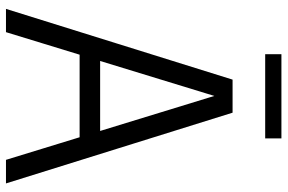

<svg xmlns="http://www.w3.org/2000/svg" viewBox="-176 -764 940 627"><g transform="rotate(90 293.5 -450.0)"><path d="M8.5 0 239.5 -740H347.5L578.5 0H501.5L286 -702.5H299.5L84.5 0ZM123 -240.5 139.5 -307.5H447L463.5 -240.5ZM156.5 -846.5V-899.5H431.5V-846.5Z"/></g></svg>

Font: Encode Sans SC Condensed
Style: Regular
Weight: 400
Width: 3
Designer: Multiple Designers
Foundry: Impallari Type
Version: Version 3.002